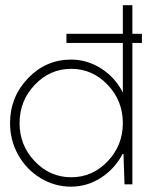

<svg xmlns="http://www.w3.org/2000/svg" viewBox="-20 -699 575 728"><path d="M445.8 -231.9Q445.8 -316.9 388.2 -377.4Q330.6 -438 250 -438Q169.4 -438 111.8 -377.4Q54.2 -316.9 54.2 -231.9Q54.2 -147.9 111.8 -87.4Q169.4 -26.9 250 -26.9Q330.6 -26.9 388.2 -87.4Q445.8 -147.9 445.8 -231.9ZM481.9 0H452.1L448.2 -115.2H444.8Q415.5 -59.6 363.8 -25.6Q312 8.3 250 8.8Q187 8.8 133.3 -23.9Q79.6 -56.6 48.8 -112.1Q18.1 -167.5 18.1 -231.9Q18.1 -331.1 85.9 -402.1Q153.8 -473.1 250 -473.1Q312 -472.7 364.5 -438.7Q417 -404.8 445.8 -348.1V-536.1H231.9V-570.8H445.8V-679.2H481.9V-570.8H518.1V-536.1H481.9Z"/></svg>

Font: RawengulkSans
Style: Regular
Weight: 500
Designer: gluk (gluksza@wp.pl)
Foundry: gluk (gluksza@wp.pl)
Version: Version 0.94